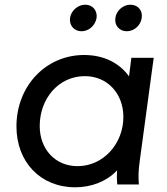

<svg xmlns="http://www.w3.org/2000/svg" viewBox="-20 -785 709 817"><path d="M300 12C369 12 434 -13 478 -60C477 -39 477 -21 479 0H571C568 -33 569 -60 575 -103L634 -539H539L529 -460C489 -516 423 -551 338 -551C175 -551 50 -419 50 -247C50 -96 152 12 300 12ZM149 -249C149 -365 229 -461 341 -461C437 -461 505 -387 505 -287C505 -175 421 -78 310 -78C215 -78 149 -150 149 -249ZM278 -709C274 -677 295 -652 327 -652C358 -652 386 -677 391 -709C395 -740 374 -765 343 -765C311 -765 283 -740 278 -709ZM471 -709C466 -677 488 -652 519 -652C551 -652 579 -677 583 -709C588 -740 567 -765 535 -765C504 -765 475 -740 471 -709Z"/></svg>

Font: Mluvka Medium
Style: Italic
Weight: 500
Italic angle: -8°
Designer: Modified by Jiří Krblich, Original typeface by Gumpita Rahayu
Foundry: Gumpita Rahayu & Jiří Krblich
Version: Version 2.000;Glyphs 3.1.1 (3134)